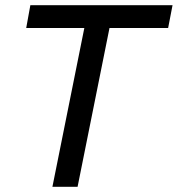

<svg xmlns="http://www.w3.org/2000/svg" viewBox="-20 -720 685 740"><path d="M645 -700 628 -612H402L279 0H182L305 -612H81L97 -700Z"/></svg>

Font: TypoPRO Montserrat
Style: Italic
Weight: 400
Italic angle: -11.3°
Designer: Julieta Ulanovsky
Foundry: Julieta Ulanovsky
Version: Version 6.001